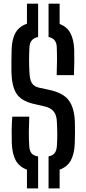

<svg xmlns="http://www.w3.org/2000/svg" viewBox="-20 -924 468 1040"><path d="M243 96.5V-77Q265 -81 275.5 -94Q286 -107 288 -132Q290.5 -162.5 290.2 -198.2Q290 -234 288 -265Q286.5 -300.5 271.2 -319.8Q256 -339 224.5 -347L159.5 -362Q94 -378 69 -417.5Q44 -457 42 -532Q41.5 -562 41.8 -592.8Q42 -623.5 43 -655Q44.5 -712.5 64.2 -746.8Q84 -781 126 -795.5V-904H186.5V-723.5Q142.5 -715.5 139.5 -669Q137.5 -633.5 137.5 -600.5Q137.5 -567.5 139.5 -532Q141 -494.5 152 -475.2Q163 -456 190 -449.5L250 -436.5Q323.5 -420 353 -379.8Q382.5 -339.5 385.5 -265Q386.5 -237 386.2 -205.2Q386 -173.5 385 -146.5Q382.5 -88.5 363 -54Q343.5 -19.5 303 -5V96.5ZM287 -517Q288.5 -560 288.8 -596.8Q289 -633.5 287.5 -669Q286 -715.5 243 -723.5V-904H303V-794.5Q342 -779.5 360.8 -745.5Q379.5 -711.5 382 -654.5Q383.5 -594 380.5 -517ZM126 96.5V-5Q85 -20 65.8 -54.2Q46.5 -88.5 44 -146.5Q43 -184 43.2 -218.5Q43.5 -253 46.5 -292H138.5Q136.5 -249.5 136.2 -210Q136 -170.5 138.5 -132Q140 -106.5 151 -93.5Q162 -80.5 186.5 -76.5V96.5Z"/></svg>

Font: Big Shoulders Stencil Text SemiBold
Style: Regular
Weight: 600
Designer: Patric King
Foundry: XO Type Co
Version: Version 1.000